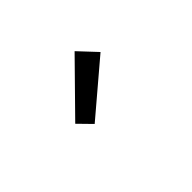

<svg xmlns="http://www.w3.org/2000/svg" viewBox="-22 -1081 649 649"><g transform="rotate(45 303.0 -756.0)"><path d="M319 -640 144 -812 208 -872 366 -686Z"/></g></svg>

Font: Noto Sans SC Thin
Style: Regular
Weight: 400
Version: Version 2.004-H2;hotconv 1.0.118;makeotfexe 2.5.65603